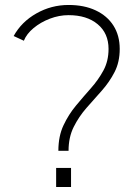

<svg xmlns="http://www.w3.org/2000/svg" viewBox="-20 -753 547 773"><path d="M266 -77V0H206V-77ZM35 -608Q66.5 -665 126.5 -699Q186.5 -733 256 -733Q319 -733 365.2 -711.2Q411.5 -689.5 436.8 -649.8Q462 -610 462 -556Q462 -503 441.2 -462.8Q420.5 -422.5 389.8 -388Q359 -353.5 328.2 -318.5Q297.5 -283.5 276.8 -242Q256 -200.5 256 -146H215Q215 -204.5 235.5 -248.2Q256 -292 286 -328Q316 -364 346 -397.8Q376 -431.5 396.5 -469.5Q417 -507.5 417 -556Q417 -619 373.2 -655.5Q329.5 -692 256 -692Q218 -692 180.8 -677.8Q143.5 -663.5 115.2 -640Q87 -616.5 76 -589Z"/></svg>

Font: Public Sans Thin
Style: Regular
Weight: 100
Designer: The Public Sans project authors (U.S. Web Design System). Libre Franklin designed by Pablo Impallari and Rodrigo Fuenzal
Version: Version 1.008